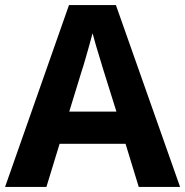

<svg xmlns="http://www.w3.org/2000/svg" viewBox="-20 -737 730 757"><path d="M527 0 475 -170H215L163 0H0L252 -717H437L690 0ZM387 -463Q382 -480 374 -506Q366 -532 358 -559Q350 -586 345 -606Q340 -586 331.5 -556.5Q323 -527 315.5 -500.5Q308 -474 304 -463L253 -297H439Z"/></svg>

Font: Noto Sans Ol Chiki
Style: Regular
Weight: 400
Designer: Monotype Design Team, Lewis McGuffie
Foundry: Monotype Imaging Inc.
Version: Version 2.003